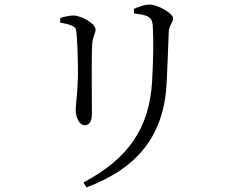

<svg xmlns="http://www.w3.org/2000/svg" viewBox="-20 -766 1040 842"><path d="M711 -405C714 -467 718 -568 720 -627C722 -659 739 -665 739 -686C739 -707 673 -746 635 -746C617 -746 589 -737 567 -727L568 -707C594 -704 617 -700 628 -694C646 -684 648 -670 650 -653C654 -584 652 -499 647 -408C635 -203 541 -69 346 34L359 56C585 -29 700 -173 711 -405ZM296 -653C313 -646 314 -638 316 -614C320 -577 322 -479 322 -433C320 -351 312 -312 312 -285C312 -248 329 -217 351 -217C369 -217 383 -229 383 -267C383 -308 381 -528 384 -571C387 -608 399 -618 399 -637C399 -662 338 -698 301 -698C285 -698 264 -693 244 -687V-667C265 -663 281 -660 296 -653Z"/></svg>

Font: Source Han Serif K
Style: Regular
Weight: 400
Designer: Ryoko NISHIZUKA 西塚涼子 (kana & ideographs); Frank Grießhammer (Latin, Greek & Cyrillic); Wenlong ZHANG 张文龙 (bopomofo); San
Foundry: Adobe Systems Incorporated
Version: Version 1.001;PS 1.001;hotconv 16.6.54;makeotf.lib2.5.65590